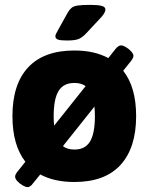

<svg xmlns="http://www.w3.org/2000/svg" viewBox="-20 -738 609 787"><path d="M93 29Q85 29 73 22Q61 15 51.5 5Q42 -5 42 -14Q42 -23 52 -35L84 -75Q31 -143 31 -262Q31 -393 95.5 -462Q160 -531 285 -531Q367 -531 424 -500L454 -538Q466 -552 476 -552Q484 -552 496 -545Q508 -538 517.5 -527.5Q527 -517 527 -509Q527 -501 517 -488L485 -448Q538 -381 538 -262Q538 -132 474 -62Q410 8 285 8Q202 8 145 -23L114 15Q104 29 93 29ZM200 -262Q200 -240 202 -223L331 -385Q313 -398 285 -398Q240 -398 220 -365Q200 -332 200 -262ZM285 -125Q329 -125 349 -158Q369 -191 369 -262Q369 -283 367 -301L238 -139Q256 -125 285 -125ZM254 -572Q227 -572 217 -576Q207 -580 207 -589Q207 -594 210 -600Q213 -606 218 -615L258 -687Q265 -699 273.5 -706Q282 -713 299.5 -715.5Q317 -718 351 -718Q381 -718 396.5 -714Q412 -710 412 -699Q412 -684 388 -660L334 -602Q317 -584 302 -578Q287 -572 254 -572Z"/></svg>

Font: Asap ExtraBold
Style: Regular
Weight: 800
Designer: Pablo Cosgaya
Foundry: Omnibus-Type
Version: Version 3.001; ttfautohint (v1.8.4.7-5d5b)